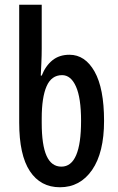

<svg xmlns="http://www.w3.org/2000/svg" viewBox="-20 -780 498 810"><path d="M233 10Q151 10 106 -58Q61 -126 61 -263V-760H156V-575Q156 -547 154.5 -514Q153 -481 152 -461H156Q172 -502 201 -525.5Q230 -549 273 -549Q339 -549 379 -478Q419 -407 419 -270Q419 -136 368.5 -63Q318 10 233 10ZM239 -77Q322 -77 322 -270Q322 -367 300.5 -415Q279 -463 242 -463Q197 -463 176.5 -416Q156 -369 156 -280V-262Q156 -168 176.5 -122.5Q197 -77 239 -77Z"/></svg>

Font: Noto Sans ExtraCondensed Medium
Style: Regular
Weight: 500
Width: 2
Designer: Monotype Design Team
Foundry: Monotype Imaging Inc.
Version: Version 2.013; ttfautohint (v1.8.4.7-5d5b)